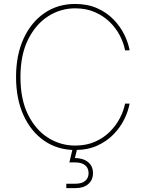

<svg xmlns="http://www.w3.org/2000/svg" viewBox="-20 -757 742 981"><path d="M363.8 9.3Q274.4 9.3 206.3 -37.6Q138.2 -84.5 100.1 -168.2Q62 -252 62 -363.3Q62 -475.1 100.1 -558.8Q138.2 -642.6 206.3 -689.7Q274.4 -736.8 363.8 -736.8Q427.7 -736.8 476.8 -714.8Q525.9 -692.9 560.3 -657.2Q594.7 -621.6 615 -580.3Q635.3 -539.1 642.1 -500H619.1Q611.8 -537.6 592.3 -575.4Q572.8 -613.3 540.8 -644.5Q508.8 -675.8 464.6 -695.1Q420.4 -714.4 363.8 -714.4Q289.1 -714.4 225.6 -673.6Q162.1 -632.8 123.3 -554.7Q84.5 -476.6 84.5 -363.3Q84.5 -249 123.3 -171.1Q162.1 -93.3 225.6 -53.2Q289.1 -13.2 363.8 -13.2Q420.4 -13.2 464.6 -32.5Q508.8 -51.8 540.5 -83.3Q572.3 -114.7 592 -152.6Q611.8 -190.4 619.1 -227.5H642.1Q635.3 -189 615 -147.7Q594.7 -106.4 560.3 -70.8Q525.9 -35.2 476.8 -12.9Q427.7 9.3 363.8 9.3ZM318.8 204.1V181.6H366.7Q397.9 181.6 415.3 167.2Q432.6 152.8 432.6 127.4Q432.6 102.5 415.3 87.6Q397.9 72.8 363.3 72.8H334.5L354 -9.3H375V0L362.8 50.3Q406.2 51.3 430.7 71.8Q455.1 92.3 455.1 127.4Q455.1 162.6 431.2 183.3Q407.2 204.1 366.7 204.1Z"/></svg>

Font: Inter 20pt Thin
Style: Regular
Weight: 250
Version: Version 4.001;git-66647c0bb